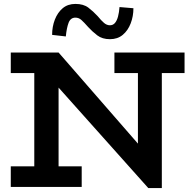

<svg xmlns="http://www.w3.org/2000/svg" viewBox="-20 -954 980 980"><path d="M737 6 119 -686H279L684 -221V-669H806V6ZM35 0V-105H397V0ZM155 -15V-686H279V-15ZM35 -581V-686H279L277 -581ZM564 -581V-686H922V-581ZM541 -754Q502 -754 476.5 -773.5Q451 -793 430 -816Q409 -840 395.5 -852Q382 -864 365 -864Q340 -864 330 -837.5Q320 -811 316 -768L246 -776Q246 -818 260 -854Q274 -890 300 -912Q326 -934 365 -934Q406 -934 431 -915Q456 -896 479 -871Q497 -849 511 -837Q525 -825 541 -825Q557 -825 567 -837Q577 -849 582.5 -870Q588 -891 590 -918L661 -912Q661 -871 647 -834.5Q633 -798 606.5 -776Q580 -754 541 -754Z"/></svg>

Font: BioRhyme ExtraBold
Style: Bold
Weight: 700
Version: Version 1.600;gftools[0.9.33]